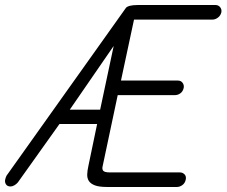

<svg xmlns="http://www.w3.org/2000/svg" viewBox="-32 -744 903 765"><path d="M827 -724Q838 -724 845 -715.5Q852 -707 850 -695Q847 -682 836.5 -674Q826 -666 815 -666H502L450 -423H677Q689 -423 695.5 -414Q702 -405 700 -394Q697 -380 687 -372.5Q677 -365 665 -365H437L377 -82Q374 -71 379 -64Q384 -57 407 -57H685Q696 -57 703.5 -49Q711 -41 708 -28Q705 -14 694.5 -6.5Q684 1 673 1H395Q363 1 346 -5.5Q329 -12 322 -23Q315 -34 315.5 -49Q316 -64 320 -82L355 -250H205L39 -17Q33 -10 25 -5.5Q17 -1 10 -1Q-3 -1 -8.5 -10Q-14 -19 -11 -30Q-9 -38 -6 -44L470 -713L469 -712Q479 -724 517 -724ZM421 -561 246 -307H367Z"/></svg>

Font: VDS
Style: Thin Italic
Weight: 100
Width: 0
Designer: artmaker
Foundry: artmaker
Version: Version 1.000 2012 initial release